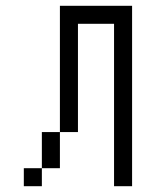

<svg xmlns="http://www.w3.org/2000/svg" viewBox="-20 -645 540 665"><path d="M125 -62.5H62.5V0H125ZM125 -62.5H187.5Q187.5 -62.5 187.5 -187.5H125Q125 -187.5 125 -62.5ZM375 -562.5V0H437.5Q437.5 0 437.5 -625H187.5V-187.5H250Q250 -187.5 250 -562.5Z"/></svg>

Font: Unifont
Style: Regular
Weight: 500
Version: Version 15.1.04